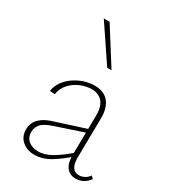

<svg xmlns="http://www.w3.org/2000/svg" viewBox="-174 -794 792 888"><g transform="rotate(30 221.5 -349.5)"><path d="M372 4Q340 4 322.5 -19Q305 -42 306 -87L309 -293Q310 -327 300.5 -349Q291 -371 273 -381.5Q255 -392 231 -392Q204 -392 174 -380Q144 -368 121.5 -344Q99 -320 94 -286L67 -288Q71 -316 87.5 -339Q104 -362 128 -378.5Q152 -395 179.5 -404Q207 -413 234 -413Q285 -413 310.5 -382Q336 -351 335 -295L332 -84Q332 -51 343.5 -34Q355 -17 377 -17Q391 -17 405.5 -24Q420 -31 430 -46L443 -34Q430 -16 412 -6Q394 4 372 4ZM151 4Q112 4 86 -18.5Q60 -41 60 -79Q60 -100 69 -117.5Q78 -135 98 -149.5Q118 -164 152 -174L320 -228L325 -210L160 -155Q116 -140 101.5 -122Q87 -104 87 -82Q87 -50 108 -34Q129 -18 158 -18Q194 -18 232 -40.5Q270 -63 316 -103L322 -87Q281 -49 238 -22.5Q195 4 151 4ZM243 -513 115 -703H146L266 -513Z"/></g></svg>

Font: Ysabeau Office Thin
Style: Regular
Weight: 250
Designer: Christian Thalmann (Catharsis Fonts)
Version: Version 2.001;gftools[0.9.30]; featfreeze: tnum,lnum,ss02